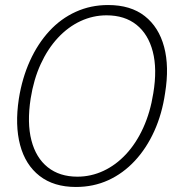

<svg xmlns="http://www.w3.org/2000/svg" viewBox="-20 -732 696 764"><path d="M282 12Q194 12 137.5 -32Q81 -76 60 -155Q39 -234 55 -339Q68 -421 99 -489.5Q130 -558 176 -608Q222 -658 281.5 -685Q341 -712 410 -712Q500 -712 556 -668Q612 -624 633 -545.5Q654 -467 637 -362Q625 -279 594 -210.5Q563 -142 516.5 -92Q470 -42 411 -15Q352 12 282 12ZM288 -29Q342 -29 391.5 -52Q441 -75 481.5 -118.5Q522 -162 550 -223.5Q578 -285 590 -361Q606 -457 588 -526.5Q570 -596 523 -633.5Q476 -671 404 -671Q350 -671 300.5 -648Q251 -625 210.5 -581.5Q170 -538 142 -477Q114 -416 102 -340Q87 -243 105 -173.5Q123 -104 170 -66.5Q217 -29 288 -29Z"/></svg>

Font: DM Sans 36pt ExtraLight
Style: Italic
Weight: 250
Italic angle: -10°
Designer: Colophon Foundry, Jonny Pinhorn
Foundry: Colophon Foundry
Version: Version 4.004;gftools[0.9.30]